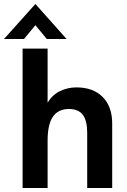

<svg xmlns="http://www.w3.org/2000/svg" viewBox="-52 -940 636 960"><path d="M61 -697H186V-427Q210 -466 248 -484.5Q286 -503 330 -503Q414 -503 461.5 -455Q509 -407 509 -322V0H384V-276Q384 -337 362 -366Q340 -395 293 -395Q239 -395 212.5 -356.5Q186 -318 186 -236V0H61ZM125 -920 281 -745H182L125 -814L68 -745H-32Z"/></svg>

Font: Hanken Grotesk
Style: Bold
Weight: 700
Designer: Alfredo Marco Pradil
Foundry: Hanken Design Co.
Version: Version 3.014